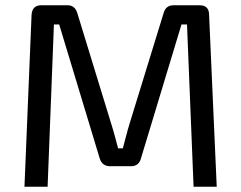

<svg xmlns="http://www.w3.org/2000/svg" viewBox="-20 -710 917 730"><path d="M640 -690H739Q775 -690 775 -653L804 0H716L691 -617H670L516 -108Q508 -78 478 -78H399Q368 -78 359 -108L205 -617H185L161 0H73L100 -653Q102 -690 137 -690H237Q265 -690 274 -660L403 -239Q409 -221 418.5 -185.5Q428 -150 429 -146H447Q450 -157 458.5 -189.5Q467 -222 473 -241L602 -660Q610 -690 640 -690Z"/></svg>

Font: Exo 2
Style: Regular
Weight: 400
Designer: Natanael Gama
Version: Version 1.001;PS 001.001;hotconv 1.0.70;makeotf.lib2.5.58329